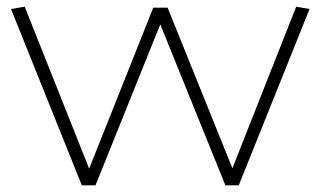

<svg xmlns="http://www.w3.org/2000/svg" viewBox="-20 -555 961 575"><path d="M225 0 13 -528 54 -535 247 -50 439 -532H482L676 -51L867 -535L907 -528L695 0H655L460 -482L266 0Z"/></svg>

Font: Georama Extended ExtraLight
Style: Regular
Weight: 200
Width: 7
Designer: Jean-Baptiste Levee
Foundry: Production Type
Version: Version 1.000